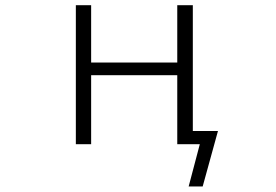

<svg xmlns="http://www.w3.org/2000/svg" viewBox="-20 -542 1040 723"><path d="M323.2 -258.8V1H265.6V-522.5H323.2V-306.6H647.5V-522.5H706.1V-48.8H800.8L743.2 160.2H690.4L732.4 1H701.2H677.7H647.5V-258.8Z"/></svg>

Font: Gen Shin Gothic Monospace Light
Style: Regular
Weight: 300
Designer: [Source Han Sans]
Ryoko NISHIZUKA  (kana & ideographs); Paul D. Hunt (Latin, Greek & Cyrillic); Wenlong ZHANG  (bopomofo
Version: Version 1.002.20150607